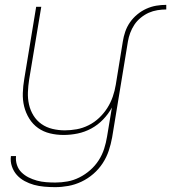

<svg xmlns="http://www.w3.org/2000/svg" viewBox="-20 -548 705 791"><path d="M486 -377Q489 -397 496 -417.5Q503 -438 515.5 -456Q528 -474 545.5 -488.5Q563 -503 583 -512Q603 -521 623.5 -524.5Q644 -528 665 -528V-509Q647 -509 628.5 -506Q610 -503 593 -495.5Q576 -488 560 -475Q544 -462 533.5 -446Q523 -430 516.5 -412.5Q510 -395 507 -377ZM207 223Q185 223 162.5 221Q140 219 120 213.5Q100 208 81.5 198Q63 188 49.5 173Q36 158 29 137.5Q22 117 25 95H46Q44 114 50 132Q56 150 69 162.5Q82 175 98 183Q114 191 132 196Q150 201 169.5 202.5Q189 204 208 204Q233 204 258 199.5Q283 195 307 183Q331 171 351.5 153Q372 135 386.5 112.5Q401 90 409 65Q417 40 421 15L441 -105Q427 -79 405 -56Q383 -33 356 -18.5Q329 -4 300 2Q271 8 242 8Q213 8 186 1.5Q159 -5 137 -20.5Q115 -36 100.5 -59.5Q86 -83 79.5 -109.5Q73 -136 74 -165Q75 -194 80 -223L129 -520H150L100 -220Q96 -194 95 -168Q94 -142 99.5 -117.5Q105 -93 118 -72Q131 -51 151 -37Q171 -23 196 -17Q221 -11 247 -11Q271 -11 296 -15.5Q321 -20 345 -32Q369 -44 388.5 -62.5Q408 -81 422 -103Q436 -125 444.5 -149.5Q453 -174 457 -199L486 -377H507L442 18Q437 46 428 73Q419 100 403 124.5Q387 149 364.5 168.5Q342 188 315.5 200.5Q289 213 261.5 218Q234 223 207 223Z"/></svg>

Font: Iosevka Thin Extended
Style: Italic
Weight: 100
Width: 7
Italic angle: -9°
Monospace: yes
Designer: Belleve Invis
Foundry: Belleve Invis
Version: Version 32.5.0; ttfautohint (v1.8.4)